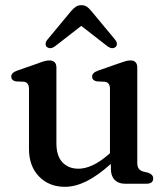

<svg xmlns="http://www.w3.org/2000/svg" viewBox="-20 -710 650 742"><path d="M92 -134.5V-366.5Q92 -390.5 73.5 -394L41 -395.5Q23.5 -399.5 23.5 -414Q23.5 -429 46 -437L125 -464.5Q140.5 -470.5 151.2 -473.5Q162 -476.5 170.5 -476.5Q198 -476.5 198 -448.5V-156Q198 -107.5 221.2 -82.8Q244.5 -58 283.5 -58Q308.5 -58 337.5 -71.2Q366.5 -84.5 399.5 -113L405 -118V-366.5Q405 -390.5 386.5 -394L354 -395.5Q336 -399.5 336 -414Q336 -429 359 -437L437.5 -464.5Q453 -470 463.8 -473.2Q474.5 -476.5 484 -476.5Q510.5 -476.5 510.5 -448.5V-81.5Q510.5 -66 516.2 -58.2Q522 -50.5 532 -47.5L552.5 -42.5Q572 -35.5 572 -20.5Q572 0 546 0H462.5Q437.5 0 423 -15Q408.5 -30 408.5 -58V-76.5Q355.5 -29.5 312.8 -8.8Q270 12 231 12Q169.5 12 130.8 -28Q92 -68 92 -134.5ZM192.5 -531Q174.5 -518 161 -528.5Q156.5 -532.5 156.2 -540Q156 -547.5 163 -556.5L253 -665Q263 -677 272.2 -683.5Q281.5 -690 294.5 -690Q307.5 -690 316.5 -683.5Q325.5 -677 335 -665L425 -556.5Q432 -547.5 431.8 -540Q431.5 -532.5 427 -528.5Q413.5 -518 395.5 -531L294 -610Z"/></svg>

Font: Fraunces 9pt S050
Style: Regular
Weight: 400
Version: Version 1.000; ttfautohint (v1.8.3)